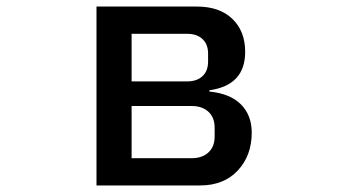

<svg xmlns="http://www.w3.org/2000/svg" viewBox="-20 -565 1040 585"><path d="M274 0V-545H580Q649 -545 688 -507.5Q727 -470 727 -407Q727 -305 618 -290V-286Q681 -280 714 -247Q747 -214 747 -161Q747 -91 704.5 -45.5Q662 0 590 0ZM550 -317Q580 -317 597 -333Q614 -349 614 -377V-402Q614 -430 597 -446Q580 -462 550 -462H381V-317ZM564 -83Q596 -83 615 -100.5Q634 -118 634 -149V-176Q634 -207 615 -224.5Q596 -242 564 -242H381V-83Z"/></svg>

Font: IBM Plex Sans JP Medium
Style: Regular
Weight: 500
Designer: Mike Abbink; Paul van der Laan; Pieter van Rosmalen; Wujin Sim; Yejin Wi; Jinhee Kim; Boomi Park; Yona Kim; Kichan Ma
Foundry: Sandoll Inc.
Version: Version 1.001